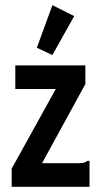

<svg xmlns="http://www.w3.org/2000/svg" viewBox="-20 -720 390 740"><path d="M25 -70 195 -377H39V-468H309V-396L142 -91H280Q296 -91 303.5 -93Q311 -95 317 -100H325V0H25ZM182 -508 122 -536 182 -700 266 -658Z"/></svg>

Font: Inconsolata ExtraCondensed ExtraBold
Style: Regular
Weight: 800
Width: 2
Monospace: yes
Designer: Raph Levien, Cyreal, Brenton Simpson
Foundry: Raph Levien, Cyreal, Google
Version: Version 3.001; ttfautohint (v1.8.2.53-6de2)